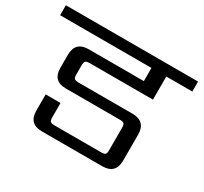

<svg xmlns="http://www.w3.org/2000/svg" viewBox="-150 -803 1044 985"><g transform="rotate(30 371.5 -311.0)"><path d="M609 -426H236Q216 -426 210 -420Q204 -414 204 -395V-342Q204 -323 210 -317Q216 -311 236 -311H554Q633 -311 633 -232V-79Q633 0 554 0H197Q119 0 119 -79V-174H207V-90Q207 -71 213 -65Q219 -59 239 -59H513Q532 -59 538 -64.5Q544 -70 544 -90V-220Q544 -240 538 -246Q532 -252 513 -252H194Q116 -252 116 -330V-406Q116 -485 194 -485H521V-563H-20V-622H763V-563H609Z"/></g></svg>

Font: Sarpanch
Style: Regular
Weight: 400
Designer: Manushi Parikh (Devanagari and Latin), Jyotish Sonowal (Devanagari)
Foundry: Indian Type Foundry
Version: Version 2.004;PS 1.0;hotconv 1.0.78;makeotf.lib2.5.61930; tt